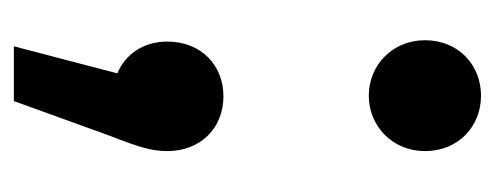

<svg xmlns="http://www.w3.org/2000/svg" viewBox="-244 -336 731 284"><g transform="rotate(90 122.0 -194.5)"><path d="M122 -374C167 -374 204 -409 204 -457C204 -507 167 -540 122 -540C77 -540 40 -507 40 -457C40 -409 77 -374 122 -374ZM123 -159C77 -159 42 -126 42 -76C42 -40 61 -14 89 -2L49 151H130L181 10C199 -36 204 -54 204 -76C204 -125 170 -159 123 -159Z"/></g></svg>

Font: Talent
Style: Bold
Weight: 600
Designer: Mike Powis
Version: Version 1.001;hotconv 1.0.109;makeotfexe 2.5.65596